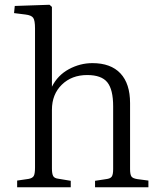

<svg xmlns="http://www.w3.org/2000/svg" viewBox="-20 -786 675 806"><path d="M52 0V-28L100 -35Q116 -38 121.5 -47Q127 -56 127 -83V-667Q127 -700 119.5 -711Q112 -722 87 -725L39 -731L42 -761L188 -766L198 -757V-425V-422Q222 -470 269 -495.5Q316 -521 368 -521Q445 -521 485.5 -478Q526 -435 526 -353V-76Q526 -54 531.5 -45.5Q537 -37 557 -34L603 -28V0H379V-27L425 -34Q443 -36 449 -44.5Q455 -53 455 -76V-340Q455 -410 430.5 -440.5Q406 -471 346 -471Q281 -471 239.5 -430.5Q198 -390 198 -325V-79Q198 -57 203 -47.5Q208 -38 223 -36L277 -27V0Z"/></svg>

Font: Literata 36pt Light
Style: Regular
Weight: 300
Designer: Latin by Veronika Burian and Jose Scaglione. Greek by Irene Vlachou. Cyrillic by Vera Evstafieva.
Foundry: TypeTogether
Version: Version 3.002